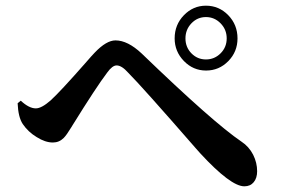

<svg xmlns="http://www.w3.org/2000/svg" viewBox="-20 -715 990 675"><path d="M839 -60Q791 -60 684 -176Q679 -181 668 -194Q479 -411 431 -459Q408 -485 390 -485Q375 -485 357 -460Q319 -410 234 -273Q233 -271 231 -268Q214 -240 204 -230Q188 -214 166 -214Q139 -214 109 -233Q79 -251 60 -279Q44 -303 42 -352L53 -361Q82 -334 106 -334Q126 -334 158 -362Q192 -393 279 -492Q305 -522 313 -530Q354 -573 386 -573Q429 -573 478 -527Q730 -284 829 -217Q855 -200 870 -171Q884 -143 884 -113Q884 -89 872 -74.5Q860 -60 839 -60ZM594 -580Q594 -628 626.5 -661.5Q659 -695 704 -695Q750 -695 782.5 -661.5Q815 -628 815 -580Q815 -533 782.5 -500Q750 -467 704.5 -467Q659 -467 626.5 -500.5Q594 -534 594 -580ZM704 -506Q734 -506 755.5 -527.5Q777 -549 777 -580Q777 -611 755.5 -633Q734 -655 704 -655Q674 -655 653 -633Q632 -611 632 -580Q632 -549 653 -527.5Q674 -506 704 -506Z"/></svg>

Font: GenRyuMin TW B
Style: Regular
Weight: 700
Version: Version 1.501;PS 1;hotconv 16.6.51;makeotf.lib2.5.65220